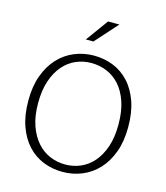

<svg xmlns="http://www.w3.org/2000/svg" viewBox="-122 -928 891 1029"><g transform="rotate(15 323.0 -413.0)"><path d="M325 -638Q382 -638 432 -618Q482 -598 519.5 -557.5Q557 -517 578.5 -456.5Q600 -396 600 -315Q600 -236 578 -176Q556 -116 518 -75Q480 -34 429 -13Q378 8 321 8Q264 8 214 -12Q164 -32 126.5 -72.5Q89 -113 67.5 -173.5Q46 -234 46 -315Q46 -394 68 -454Q90 -514 128 -555Q166 -596 217 -617Q268 -638 325 -638ZM100 -315Q100 -243 118.5 -190.5Q137 -138 168 -103Q199 -68 239.5 -51Q280 -34 325 -34Q369 -34 409 -51Q449 -68 479.5 -103Q510 -138 528 -190.5Q546 -243 546 -315Q546 -388 527.5 -441.5Q509 -495 478 -529Q447 -563 406.5 -579.5Q366 -596 321 -596Q277 -596 237 -579Q197 -562 166.5 -527Q136 -492 118 -439.5Q100 -387 100 -315ZM301 -710H259L349 -834H412Z"/></g></svg>

Font: Mukta ExtraLight
Style: Regular
Weight: 275
Designer: Girish Dalvi and Yashodeep Gholap
Foundry: Ek Type
Version: Version 2.538;PS 1.002;hotconv 16.6.51;makeotf.lib2.5.65220;